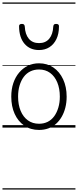

<svg xmlns="http://www.w3.org/2000/svg" viewBox="-20 -1030 629 1550"><path d="M295 19Q227 19 176.5 -15.5Q126 -50 98.5 -110.5Q71 -171 71 -250Q71 -310 87.5 -359Q104 -408 134.5 -444Q165 -480 205.5 -499.5Q246 -519 295 -519Q361 -519 411 -485Q461 -451 489.5 -390Q518 -329 518 -250Q518 -202 507.5 -161Q497 -120 478 -87Q459 -54 432 -30Q405 -6 370.5 6.5Q336 19 295 19ZM295 -31Q334 -31 365 -46.5Q396 -62 417.5 -91.5Q439 -121 451 -161.5Q463 -202 463 -250Q463 -315 442.5 -364.5Q422 -414 384.5 -441.5Q347 -469 295 -469Q256 -469 224.5 -453.5Q193 -438 171.5 -409Q150 -380 138 -339.5Q126 -299 126 -250Q126 -185 146.5 -135.5Q167 -86 205 -58.5Q243 -31 295 -31ZM295 -626Q222 -626 178.5 -676Q135 -726 134 -816Q133 -826 138.5 -831.5Q144 -837 157 -837Q169 -837 174 -831.5Q179 -826 180 -816Q183 -753 212.5 -717.5Q242 -682 295 -682Q348 -682 377.5 -717.5Q407 -753 410 -816Q411 -826 415.5 -831.5Q420 -837 433 -837Q446 -837 451.5 -831.5Q457 -826 456 -816Q456 -757 435.5 -714.5Q415 -672 379 -649Q343 -626 295 -626ZM0 490H589V500H0ZM0 -20H589V0H0ZM0 -505H589V-500H0ZM0 -1010H589V-1000H0Z"/></svg>

Font: Playwrite ES Deco Guides
Style: Regular
Weight: 400
Designer: Veronika Burian, José Scaglione
Foundry: TypeTogether
Version: Version 1.003